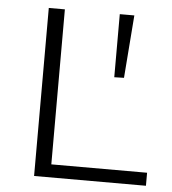

<svg xmlns="http://www.w3.org/2000/svg" viewBox="-49 -703 672 749"><g transform="rotate(5 287.0 -329.0)"><path d="M550 -51V0H112V-658H175V-51ZM428 -412 390 -411V-658H447Z"/></g></svg>

Font: Isabella Sans
Style: Regular
Weight: 400
Designer: Original fonts by Christian Thalmann (Catharsis Fonts), Modifications by Cristiano Sobral
Version: Version 0.002;July 12, 2020;FontCreator 13.0.0.2655 64-bit; 